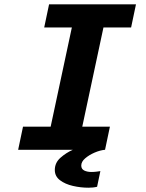

<svg xmlns="http://www.w3.org/2000/svg" viewBox="-20 -688 672 882"><path d="M63.4 0 85.7 -106.1H212.7L310.1 -561.9H183.1L205.4 -668H604.6L582.3 -561.9H455.3L357.9 -106.1H484.9L462.6 0Q439.8 2.1 414.2 13.1Q388.7 24.2 371 39.6Q353.3 54.9 353.3 72.5Q353.3 88.5 367 95.3Q380.8 102 399.6 102Q411.5 102 423.8 100.5Q436.1 99 441.1 98L426 170Q416.8 172.3 406.6 173.3Q396.3 174.3 386.2 174.3Q350.9 174.3 315.1 166.1Q279.3 157.9 255.6 139.9Q231.8 121.9 231.8 92.8Q231.8 59.7 257.7 36.7Q283.6 13.7 314.8 0Z"/></svg>

Font: Atkinson Hyperlegible Mono ExtraLight
Style: Italic
Weight: 200
Italic angle: -12°
Monospace: yes
Designer: Elliott Scott, Megan Eiswerth, Linus Boman, Theodore Petrosky, Letters from Sweden
Foundry: Applied Design Works, Letters from Sweden
Version: Version 2.001